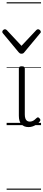

<svg xmlns="http://www.w3.org/2000/svg" viewBox="-58 -1095 379 1680"><path d="M192 17Q171 17 155.5 10.5Q140 4 129 -8Q118 -20 112.5 -38.5Q107 -57 107 -82V-496Q107 -506 113 -510.5Q119 -515 132 -515Q146 -515 152.5 -510.5Q159 -506 159 -496V-94Q159 -74 163.5 -60Q168 -46 177.5 -38.5Q187 -31 202 -31Q213 -31 223 -34.5Q233 -38 243 -45.5Q253 -53 263 -63Q269 -69 275.5 -68Q282 -67 288 -59Q293 -54 295 -48Q297 -42 292 -35Q281 -20 264.5 -8Q248 4 229.5 10.5Q211 17 192 17ZM275 -839Q283 -839 291 -832Q299 -825 299 -816Q299 -814 298 -810.5Q297 -807 293 -804L155 -638Q151 -632 145 -628.5Q139 -625 130 -625Q121 -625 115.5 -628.5Q110 -632 105 -638L-33 -804Q-36 -807 -37 -810.5Q-38 -814 -38 -816Q-38 -825 -30.5 -832Q-23 -839 -15 -839Q-10 -839 -6 -837Q-2 -835 2 -831L130 -694L259 -831Q263 -835 266.5 -837Q270 -839 275 -839ZM0 555H301V565H0ZM0 -20H301V0H0ZM0 -505H301V-500H0ZM0 -1075H301V-1065H0Z"/></svg>

Font: Playwrite AR Guides
Style: Regular
Weight: 400
Designer: Veronika Burian, José Scaglione
Foundry: TypeTogether
Version: Version 1.003